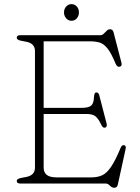

<svg xmlns="http://www.w3.org/2000/svg" viewBox="-20 -866 662 906"><path d="M59 -688Q59 -700 76 -700H455Q462.5 -700 469.5 -707Q476.5 -714 483.8 -721Q491 -728 499 -728Q512.5 -728 516 -713L553 -570.5Q557.5 -553.5 544 -551Q532.5 -548.5 525 -566.5Q505 -615 487.5 -637Q470 -659 450.8 -665Q431.5 -671 405 -671H186V-357H364Q398 -357 410.2 -367.8Q422.5 -378.5 423.5 -407.5Q424.5 -428 432.5 -429.5Q444.5 -432 448.5 -416L483 -283Q487 -266.5 475.5 -263.5Q465.5 -261 458 -277Q445 -305 431.2 -316.5Q417.5 -328 390 -328H186V-75Q186 -52.5 200.5 -40.8Q215 -29 247.5 -29H411.5Q441 -29 462.8 -39.2Q484.5 -49.5 504.8 -79.8Q525 -110 549.5 -169Q555 -182.5 565 -181Q576.5 -179.5 572.5 -162L536 5Q533 20 519 20Q508 20 498.5 10Q489 0 479 0H76Q59 0 59 -12Q59 -22 78 -26L104 -31Q145 -39 145 -75V-625Q145 -661 104 -669L78 -674Q59 -678 59 -688ZM317.5 -768Q302 -768 292 -779.8Q282 -791.5 282 -807.5Q282 -823.5 292 -835Q302 -846.5 317.5 -846.5Q333 -846.5 342.8 -835Q352.5 -823.5 352.5 -807.5Q352.5 -791.5 342.8 -779.8Q333 -768 317.5 -768Z"/></svg>

Font: Fraunces 9pt S100 Thin
Style: Regular
Weight: 100
Version: Version 1.000; ttfautohint (v1.8.3)